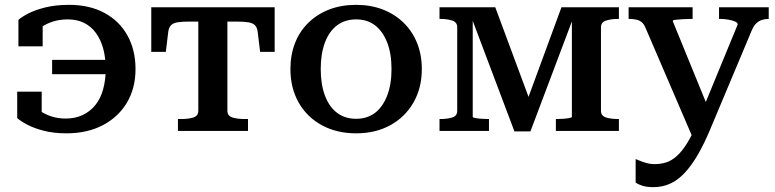

<svg xmlns="http://www.w3.org/2000/svg" viewBox="-20 -540 3198 792"><path d="M452 -234H195V-293H452ZM254 10Q202 10 161 -0.5Q120 -11 92 -26Q64 -41 51 -53V-162H152V-60Q140 -62 131.5 -67Q123 -72 117.5 -80Q112 -88 111 -97.5Q110 -107 113 -118Q124 -98 145 -83Q166 -68 193 -59.5Q220 -51 251 -51Q291 -51 322 -66Q353 -81 374 -107.5Q395 -134 405.5 -172Q416 -210 416 -255Q416 -301 406 -338.5Q396 -376 376 -403.5Q356 -431 327 -445.5Q298 -460 260 -460Q226 -460 198 -451Q170 -442 149.5 -427Q129 -412 118 -393Q114 -403 115.5 -413Q117 -423 122.5 -431Q128 -439 136.5 -444Q145 -449 156 -451V-349H56V-458Q69 -470 97 -484.5Q125 -499 167.5 -509.5Q210 -520 265 -520Q349 -520 410.5 -487Q472 -454 505.5 -394Q539 -334 539 -255Q539 -176 503.5 -116.5Q468 -57 404 -23.5Q340 10 254 10Z M858 -451V-510H1113V-326H1053L1043 -408Q1041 -426 1032 -435.5Q1023 -445 1004.5 -448Q986 -451 956 -451ZM859 -451H761Q731 -451 712.5 -448Q694 -445 685 -435.5Q676 -426 674 -408L664 -326H604V-510H859ZM918 -83Q918 -62 938.5 -55.5Q959 -49 990 -49H1003V0H714V-49H727Q758 -49 778 -55.5Q798 -62 798 -83V-510H918Z M1720 -255Q1720 -177 1685.5 -117Q1651 -57 1590 -23.5Q1529 10 1449 10Q1369 10 1307.5 -23.5Q1246 -57 1212 -117Q1178 -177 1178 -255Q1178 -314 1197 -362.5Q1216 -411 1252.5 -446.5Q1289 -482 1338.5 -501Q1388 -520 1449 -520Q1509 -520 1558.5 -501Q1608 -482 1644.5 -446.5Q1681 -411 1700.5 -362.5Q1720 -314 1720 -255ZM1303 -255Q1303 -192 1320.5 -145.5Q1338 -99 1370.5 -74.5Q1403 -50 1449 -50Q1495 -50 1527 -74.5Q1559 -99 1577 -145.5Q1595 -192 1595 -255Q1595 -319 1577 -365Q1559 -411 1527 -435.5Q1495 -460 1449 -460Q1403 -460 1370.5 -435.5Q1338 -411 1320.5 -365Q1303 -319 1303 -255Z M2023 -510 2173 -106 2142 -91 2296 -510H2533V-462H2531Q2500 -462 2479.5 -455Q2459 -448 2459 -428V-83Q2459 -62 2479.5 -55.5Q2500 -49 2531 -49H2533V0H2273V-49H2275Q2288 -49 2302.5 -50Q2317 -51 2328 -53Q2339 -55 2339 -58V-488L2352 -486L2168 2H2102L1918 -486L1930 -488V-58Q1930 -55 1941 -53Q1952 -51 1967 -50Q1982 -49 1994 -49H1997V0H1793V-49H1795Q1826 -49 1846 -55.5Q1866 -62 1866 -83V-428Q1866 -448 1846 -455Q1826 -462 1795 -462H1793V-510Z M2912 -69 2885 -11 2838 29 2642 -427Q2636 -441 2627 -448.5Q2618 -456 2605 -459Q2592 -462 2574 -462H2573V-510H2837V-462H2835Q2817 -462 2798.5 -461Q2780 -460 2767.5 -458.5Q2755 -457 2755 -453ZM2914 -17Q2887 49 2859.5 96.5Q2832 144 2803.5 174Q2775 204 2743.5 218Q2712 232 2675 232Q2649 232 2631 226.5Q2613 221 2602 213V116Q2605 117 2616.5 122Q2628 127 2645 132Q2662 137 2682 137Q2705 137 2727.5 130Q2750 123 2771.5 104Q2793 85 2815 49.5Q2837 14 2860 -43L2872 -72L3023 -439Q3023 -446 3012.5 -451Q3002 -456 2984.5 -459Q2967 -462 2949 -462H2946V-510H3151V-462H3150Q3136 -462 3123.5 -458Q3111 -454 3100.5 -444.5Q3090 -435 3082 -417Z"/></svg>

Font: Roboto Serif 36pt Medium
Style: Regular
Weight: 500
Designer: Greg Gazdowicz
Foundry: Commercial Type
Version: Version 1.008